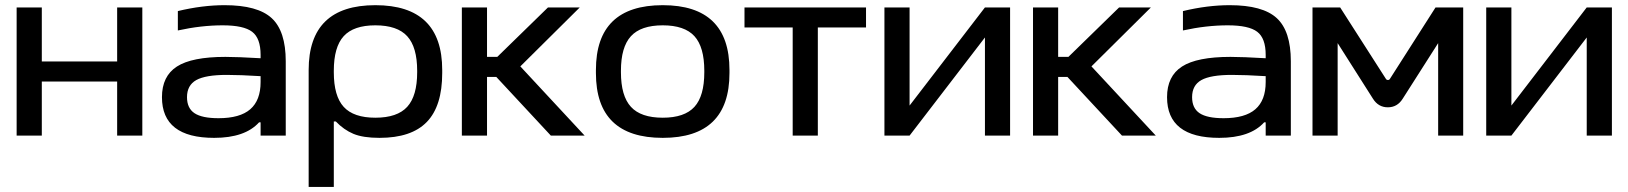

<svg xmlns="http://www.w3.org/2000/svg" viewBox="-20 -529 6352 749"><path d="M44.9 0V-500H143.1V-289.1H437V-500H535.2V0H437V-210.9H143.1V0Z M856.4 -508.8Q984.9 -508.8 1039.8 -458.3Q1094.7 -407.7 1094.7 -290V0H996.6V-51.8H990.7Q936 8.8 815.4 8.8Q611.8 8.8 611.8 -149.9Q611.8 -231.9 670.2 -269.5Q728.5 -307.1 859.4 -307.1Q907.2 -307.1 996.6 -301.8V-314.9Q996.6 -379.9 963.6 -405Q930.7 -430.2 848.6 -430.2Q765.1 -430.2 673.8 -410.2V-485.8Q769.5 -508.8 856.4 -508.8ZM709.5 -149.9Q709.5 -106.9 738.8 -87.4Q768.1 -67.9 832.5 -67.9Q916 -67.9 956.3 -102.8Q996.6 -137.7 996.6 -209V-231.9Q917 -236.8 864.7 -236.8Q781.7 -236.8 745.6 -216.6Q709.5 -196.3 709.5 -149.9Z M1705.1 -244.1Q1705.1 -115.2 1645 -53.2Q1585 8.8 1460.4 8.8Q1396.5 8.8 1358.9 -6.8Q1321.3 -22.5 1290 -55.2H1282.2V200.2H1184.1V-255.9Q1184.1 -508.8 1444.3 -508.8Q1705.1 -508.8 1705.1 -255.9ZM1282.2 -247.1Q1282.2 -154.3 1320.8 -112.1Q1359.4 -69.8 1444.3 -69.8Q1529.8 -69.8 1568.6 -112.3Q1607.4 -154.8 1607.4 -247.1V-252.9Q1607.4 -345.2 1568.6 -387.7Q1529.8 -430.2 1444.3 -430.2Q1359.4 -430.2 1320.8 -387.9Q1282.2 -345.7 1282.2 -252.9Z M1781.7 -500H1879.9V-307.1H1919.9L2117.7 -500H2241.7L2009.8 -270L2260.7 0H2128.9L1916 -229H1879.9V0H1781.7Z M2304.7 -255.9Q2304.7 -508.8 2565.4 -508.8Q2825.7 -508.8 2825.7 -255.9V-244.1Q2825.7 8.8 2565.4 8.8Q2304.7 8.8 2304.7 -244.1ZM2402.3 -247.1Q2402.3 -154.8 2441.2 -112.3Q2480 -69.8 2565.4 -69.8Q2650.4 -69.8 2689 -112.1Q2727.5 -154.3 2727.5 -247.1V-252.9Q2727.5 -345.7 2689 -387.9Q2650.4 -430.2 2565.4 -430.2Q2480 -430.2 2441.2 -387.7Q2402.3 -345.2 2402.3 -252.9Z M3072.3 0V-421.9H2884.3V-500H3358.4V-421.9H3170.4V0Z M3430.2 0V-500H3528.3V-117.2L3822.3 -500H3920.4V0H3822.3V-382.8L3528.3 0Z M4009.8 -500H4107.9V-307.1H4147.9L4345.7 -500H4469.7L4237.8 -270L4488.8 0H4356.9L4144 -229H4107.9V0H4009.8Z M4777.3 -508.8Q4905.8 -508.8 4960.7 -458.3Q5015.6 -407.7 5015.6 -290V0H4917.5V-51.8H4911.6Q4856.9 8.8 4736.3 8.8Q4532.7 8.8 4532.7 -149.9Q4532.7 -231.9 4591.1 -269.5Q4649.4 -307.1 4780.3 -307.1Q4828.1 -307.1 4917.5 -301.8V-314.9Q4917.5 -379.9 4884.5 -405Q4851.6 -430.2 4769.5 -430.2Q4686 -430.2 4594.7 -410.2V-485.8Q4690.4 -508.8 4777.3 -508.8ZM4630.4 -149.9Q4630.4 -106.9 4659.7 -87.4Q4689 -67.9 4753.4 -67.9Q4836.9 -67.9 4877.2 -102.8Q4917.5 -137.7 4917.5 -209V-231.9Q4837.9 -236.8 4785.6 -236.8Q4702.6 -236.8 4666.5 -216.6Q4630.4 -196.3 4630.4 -149.9Z M5100.1 -500H5208L5387.2 -220.2Q5389.6 -216.8 5394.3 -216.8Q5398.9 -216.8 5401.4 -220.2L5580.1 -500H5688V0H5590.3V-360.8L5452.1 -144Q5431.2 -110.4 5394 -110.4Q5356.9 -110.4 5335.9 -144L5198.2 -360.8V0H5100.1Z M5777.8 0V-500H5876V-117.2L6169.9 -500H6268.1V0H6169.9V-382.8L5876 0Z"/></svg>

Font: LT Wave
Style: Regular
Weight: 400
Designer: Daniel Lyons
Version: Version 2.5 (Glyphs App)